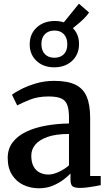

<svg xmlns="http://www.w3.org/2000/svg" viewBox="-20 -1003 585 1034"><path d="M189.5 11Q144.5 11 106.2 -7Q68 -25 44.8 -61.5Q21.5 -98 21.5 -152.5Q21.5 -201.5 48.2 -236.5Q75 -271.5 121 -293.5Q167 -315.5 226.5 -326.2Q286 -337 351.5 -338V-369.5Q351.5 -412 342.5 -437Q333.5 -462 309.8 -472.8Q286 -483.5 241.5 -483.5Q183.5 -483.5 140 -465.8Q96.5 -448 72.5 -435.5L44.5 -493Q55 -502 88.8 -520Q122.5 -538 170.2 -552.8Q218 -567.5 272 -567.5Q344.5 -567.5 386.8 -546.5Q429 -525.5 447.2 -481.8Q465.5 -438 465.5 -368.5V-55H522.5V-6Q511.5 -3.5 492 0Q472.5 3.5 450.8 6.2Q429 9 411 9Q381.5 9 370.5 0.2Q359.5 -8.5 359.5 -38.5V-68.5Q347 -55 322.8 -36.2Q298.5 -17.5 264.8 -3.2Q231 11 189.5 11ZM241 -63Q266 -63 297.2 -77.5Q328.5 -92 351.5 -112.5V-281.5Q281.5 -281.5 236.5 -265.8Q191.5 -250 170 -224Q148.5 -198 148.5 -165Q148.5 -129.5 160.5 -107Q172.5 -84.5 193.5 -73.8Q214.5 -63 241 -63ZM272 -640.5Q213 -640.5 176.2 -675.5Q139.5 -710.5 140 -765.5Q140.5 -821 178.2 -855.5Q216 -890 275.5 -890Q302.5 -890 323.5 -882.5L405 -983L459.5 -936Q453 -925 439 -910Q425 -895 407.2 -879.8Q389.5 -864.5 372.5 -851.5Q406 -818 405.5 -765Q405.5 -710 368.2 -675.2Q331 -640.5 272 -640.5ZM273 -692Q305 -692 323.8 -711Q342.5 -730 342.5 -764Q342.5 -799 324 -818.8Q305.5 -838.5 273.5 -838.5Q241 -838.5 222 -819.2Q203 -800 203 -765.5Q203 -731 221.8 -711.5Q240.5 -692 273 -692Z"/></svg>

Font: Merriweather SemiBold
Style: Regular
Weight: 600
Version: Version 2.100